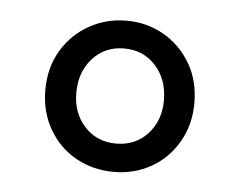

<svg xmlns="http://www.w3.org/2000/svg" viewBox="-33 -789 448 358"><g transform="rotate(5 190.5 -609.5)"><path d="M51 -609Q51 -651 70 -683Q89 -715 121 -733Q153 -751 191 -751Q229 -751 260.5 -733Q292 -715 311 -683Q330 -651 330 -609Q330 -568 311 -535.5Q292 -503 260.5 -485.5Q229 -468 191 -468Q153 -468 121 -485.5Q89 -503 70 -535.5Q51 -568 51 -609ZM273 -609Q273 -648 250 -673.5Q227 -699 191 -699Q155 -699 132 -673.5Q109 -648 109 -609Q109 -571 132 -546Q155 -521 191 -521Q227 -521 250 -546Q273 -571 273 -609Z"/></g></svg>

Font: Nebula Sans Medium
Style: Regular
Weight: 500
Designer: Paul D. Hunt for Adobe (as Source Sans)
Foundry: Nebula Entertainment & Broadcasting LLC
Version: Version 1.010